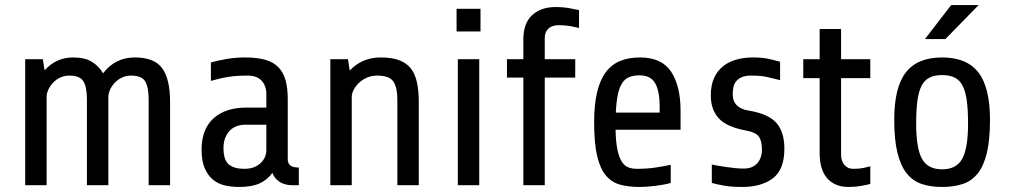

<svg xmlns="http://www.w3.org/2000/svg" viewBox="-20 -735 4014 762"><path d="M80 0V-500H150L157 -456Q203 -507 270 -507Q317 -507 345 -489.5Q373 -472 389 -444Q437 -507 515 -507Q592 -507 623.5 -464.5Q655 -422 655 -330V0H570V-340Q570 -388 556.5 -411.5Q543 -435 500 -435Q480 -435 463.5 -427Q447 -419 435 -406Q423 -393 416.5 -378.5Q410 -364 410 -350V0H325V-340Q325 -388 311.5 -411.5Q298 -435 255 -435Q235 -435 218.5 -427Q202 -419 190 -406Q178 -393 171.5 -378.5Q165 -364 165 -350V0Z M1136 0Q1129 0 1118.5 -2Q1108 -4 1097 -9Q1086 -14 1076.5 -24Q1067 -34 1061 -49Q1042 -22 1011 -7.5Q980 7 929 7Q902 7 875 1.5Q848 -4 827 -20.5Q806 -37 793 -66Q780 -95 780 -141Q780 -222 827 -265Q874 -308 958 -308H1037V-362Q1037 -394 1018.5 -414.5Q1000 -435 962 -435Q919 -435 887 -430Q855 -425 817 -414V-487Q845 -495 880 -501Q915 -507 952 -507Q1001 -507 1033.5 -497.5Q1066 -488 1085.5 -467.5Q1105 -447 1113.5 -416Q1122 -385 1122 -342V-102Q1122 -87 1132 -78.5Q1142 -70 1166 -70V0ZM949 -65Q975 -65 992 -73Q1009 -81 1019 -92.5Q1029 -104 1033 -116Q1037 -128 1037 -135V-240H953Q937 -240 921.5 -235Q906 -230 894 -218.5Q882 -207 874.5 -189.5Q867 -172 867 -147Q867 -100 888 -82.5Q909 -65 949 -65Z M1291 0V-500H1361L1368 -455Q1417 -507 1491 -507Q1534 -507 1563 -496.5Q1592 -486 1609.5 -464.5Q1627 -443 1634.5 -409.5Q1642 -376 1642 -330V0H1557V-340Q1557 -387 1541.5 -411Q1526 -435 1476 -435Q1455 -435 1436.5 -427Q1418 -419 1404.5 -406Q1391 -393 1383.5 -378.5Q1376 -364 1376 -350V0Z M1792 -610V-700H1887V-610ZM1797 0V-500H1882V0Z M2142 -427V0H2057V-427H1992V-500H2057V-578Q2057 -643 2092 -675Q2127 -707 2184 -707Q2216 -707 2239.5 -702.5Q2263 -698 2278 -695V-624Q2262 -628 2243 -631.5Q2224 -635 2197 -635Q2170 -635 2156 -621Q2142 -607 2142 -585V-500H2263V-427Z M2423 -220Q2424 -171 2430.5 -140.5Q2437 -110 2448 -93Q2459 -76 2474 -70.5Q2489 -65 2508 -65Q2550 -65 2584.5 -70.5Q2619 -76 2642 -81V-9Q2618 -2 2581.5 2.5Q2545 7 2518 7Q2475 7 2441.5 -2Q2408 -11 2385 -38Q2362 -65 2350 -115.5Q2338 -166 2338 -250Q2338 -319 2349.5 -368Q2361 -417 2384 -448Q2407 -479 2441 -493Q2475 -507 2520 -507Q2606 -507 2643.5 -450.5Q2681 -394 2681 -295V-220ZM2518 -436Q2494 -436 2477 -429Q2460 -422 2449 -405Q2438 -388 2432 -359.5Q2426 -331 2424 -288H2598V-315Q2598 -372 2580.5 -404Q2563 -436 2518 -436Z M3093 -145Q3093 -62 3047.5 -27.5Q3002 7 2925 7Q2882 7 2852 1.5Q2822 -4 2805 -9V-82Q2814 -80 2828.5 -77.5Q2843 -75 2860 -72.5Q2877 -70 2895.5 -68Q2914 -66 2932 -66Q2952 -66 2965.5 -72.5Q2979 -79 2987.5 -89.5Q2996 -100 3000 -113.5Q3004 -127 3004 -140Q3004 -176 2991.5 -193Q2979 -210 2941 -217Q2864 -231 2832.5 -265.5Q2801 -300 2801 -356Q2801 -397 2814 -425.5Q2827 -454 2849.5 -472Q2872 -490 2902.5 -498.5Q2933 -507 2969 -507Q3008 -507 3034.5 -500.5Q3061 -494 3076 -490V-417Q3050 -423 3026 -429Q3002 -435 2961 -435Q2938 -435 2923.5 -428.5Q2909 -422 2901 -411.5Q2893 -401 2890.5 -388Q2888 -375 2888 -361Q2888 -306 2952 -296Q3030 -283 3061.5 -247Q3093 -211 3093 -145Z M3318 -425V-120Q3318 -113 3320 -103.5Q3322 -94 3327.5 -85.5Q3333 -77 3342.5 -71Q3352 -65 3368 -65Q3391 -65 3407 -68.5Q3423 -72 3434 -75V-5Q3424 -2 3399.5 2.5Q3375 7 3348 7Q3318 7 3296 -3Q3274 -13 3260 -31Q3246 -49 3239.5 -73Q3233 -97 3233 -125V-425H3168V-500H3233V-620H3318V-500H3434V-425Z M3909 -260Q3909 -181 3897 -129.5Q3885 -78 3861 -47.5Q3837 -17 3801.5 -5Q3766 7 3719 7Q3673 7 3637.5 -5Q3602 -17 3578 -47.5Q3554 -78 3541.5 -129.5Q3529 -181 3529 -260Q3529 -388 3575 -447.5Q3621 -507 3719 -507Q3817 -507 3863 -447.5Q3909 -388 3909 -260ZM3822 -245Q3822 -298 3817 -335Q3812 -372 3800.5 -394.5Q3789 -417 3769 -427Q3749 -437 3719 -437Q3689 -437 3669 -427Q3649 -417 3637.5 -394.5Q3626 -372 3621 -335Q3616 -298 3616 -245Q3616 -147 3639 -105Q3662 -63 3719 -63Q3776 -63 3799 -105Q3822 -147 3822 -245ZM3651 -580 3755 -715H3864L3732 -580Z"/></svg>

Font: Share
Style: Regular
Weight: 400
Designer: Ralph du Carrois
Version: Version 1.001